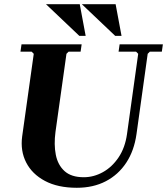

<svg xmlns="http://www.w3.org/2000/svg" viewBox="-20 -880 792 910"><path d="M547 -670H752L747 -635H690L680 -625L627 -245Q616 -166 578.5 -109Q541 -52 481.5 -21Q422 10 344 10Q254 10 193 -22.5Q132 -55 104 -110Q76 -165 85 -233L140 -625L130 -635H77L82 -670H367L362 -635H305L295 -625L243 -255Q235 -195 244.5 -146.5Q254 -98 286 -69Q318 -40 377 -40Q424 -40 467.5 -64Q511 -88 542 -134Q573 -180 582 -245L635 -625L625 -635H542ZM198 -860H358L386 -710H356ZM368 -860H528L556 -710H526Z"/></svg>

Font: Brygada 1918
Style: Italic
Weight: 400
Italic angle: -8°
Designer: Mateusz Machalski | Borys Kosmynka | Przemek Hoffer
Foundry: NIEPODLEGLA 2018
Version: Version 3.006